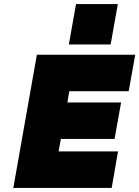

<svg xmlns="http://www.w3.org/2000/svg" viewBox="-20 -917 680 937"><path d="M351 -897H555L520 -700H316ZM640 -650 608 -472H318L309 -417H571L539 -239H277L266 -178H556L525 0H45L160 -650Z"/></svg>

Font: Overused Grotesk Black
Style: Italic
Weight: 900
Italic angle: -10°
Version: Version 0.003